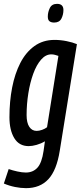

<svg xmlns="http://www.w3.org/2000/svg" viewBox="-35 -756 421 996"><path d="M-15 196 10 121Q30 128 55 133.5Q80 139 99 139Q136 139 159 114Q182 89 191 27L198 -23Q178 -11 155 -4.5Q132 2 114 2Q64 2 39 -39.5Q14 -81 14 -148Q14 -230 28 -302Q42 -374 70.5 -429.5Q99 -485 143.5 -517Q188 -549 248 -549Q279 -549 311 -542.5Q343 -536 364 -527L275 26Q259 127 216 173.5Q173 220 100 220Q73 220 43 214Q13 208 -15 196ZM268 -466Q259 -469 250 -471.5Q241 -474 231 -474Q202 -474 178 -446.5Q154 -419 137.5 -373.5Q121 -328 112 -272Q103 -216 103 -159Q103 -119 117 -98Q131 -77 155 -77Q168 -77 183.5 -82.5Q199 -88 209 -96ZM246 -639Q231 -639 222 -645.5Q213 -652 213 -670Q213 -693 223.5 -714.5Q234 -736 261 -736Q294 -736 294 -704Q294 -680 283.5 -659.5Q273 -639 246 -639Z"/></svg>

Font: Georama Condensed Medium
Style: Italic
Weight: 500
Width: 3
Italic angle: -9°
Designer: Jean-Baptiste Levee
Foundry: Production Type
Version: Version 1.000